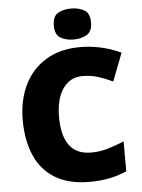

<svg xmlns="http://www.w3.org/2000/svg" viewBox="-62 -985 772 1043"><g transform="rotate(-5 324.5 -463.5)"><path d="M395 -566Q327 -566 288 -510Q249 -454 249 -354Q249 -253 288 -200.5Q327 -148 406 -148Q453 -148 497.5 -161Q542 -174 587 -193V-30Q540 -9 490.5 0.5Q441 10 385 10Q269 10 195 -36Q121 -82 86 -164.5Q51 -247 51 -355Q51 -463 91 -546Q131 -629 208.5 -676.5Q286 -724 397 -724Q449 -724 506 -712Q563 -700 618 -674L559 -522Q520 -541 480 -553.5Q440 -566 395 -566ZM365 -937Q406 -937 436.5 -920Q467 -903 467 -852Q467 -803 436.5 -785.5Q406 -768 365 -768Q323 -768 293.5 -785.5Q264 -803 264 -852Q264 -903 293.5 -920Q323 -937 365 -937Z"/></g></svg>

Font: Noto Sans Georgian Black
Style: Regular
Weight: 900
Designer: Monotype Design Team, Akaki Razmadze
Foundry: Google LLC
Version: Version 2.005; ttfautohint (v1.8.4.7-5d5b)